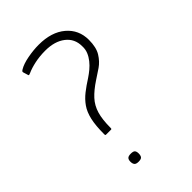

<svg xmlns="http://www.w3.org/2000/svg" viewBox="-204 -760 851 851"><g transform="rotate(-45 221.5 -335.0)"><path d="M133 -182Q128 -182 127.5 -184Q127 -186 127 -189Q127 -243 135 -278Q143 -313 159.5 -336.5Q176 -360 199.5 -378.5Q223 -397 253 -416Q268 -426 282.5 -438Q297 -450 309 -465Q321 -480 328 -497Q335 -514 334 -534Q334 -581 298.5 -608.5Q263 -636 204 -636Q169 -636 138.5 -629.5Q108 -623 86 -613Q79 -610 77 -610Q75 -610 74 -614L67 -637Q66 -640 67.5 -642.5Q69 -645 74 -648Q95 -661 132 -668Q169 -675 202 -675Q282 -675 328.5 -635.5Q375 -596 375 -533Q375 -486 358 -458.5Q341 -431 317 -414.5Q293 -398 271 -384Q233 -359 210 -334Q187 -309 177 -275Q167 -241 167 -189Q167 -185 166 -183.5Q165 -182 163 -182ZM123 -21Q123 -33 128.5 -39Q134 -45 149 -45Q165 -45 170 -39Q175 -33 175 -21Q175 -8 170 -1.5Q165 5 149 5Q134 5 128.5 -1.5Q123 -8 123 -21Z"/></g></svg>

Font: Glory ExtraLight
Style: Regular
Weight: 250
Version: Version 1.011